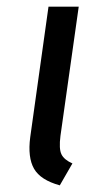

<svg xmlns="http://www.w3.org/2000/svg" viewBox="-20 -547 311 578"><path d="M126 -527H217L162 -138Q157 -99 165 -82.5Q173 -66 198 -55L160 11Q102 -5 82.5 -39Q63 -73 71 -134Z"/></svg>

Font: Fira Sans Variable
Style: Italic
Weight: 397
Italic angle: -8°
Designer: Carrois Corporate & Edenspiekermann AG
Foundry: Carrois Corporate GbR & Edenspiekermann AG
Version: Version 4.202